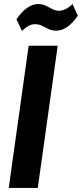

<svg xmlns="http://www.w3.org/2000/svg" viewBox="-20 -925 403 945"><path d="M264 -700 166 0H23L121 -700ZM61 -830Q86 -867 113 -886Q140 -905 168 -905Q189 -905 205.5 -897Q222 -889 237.5 -880.5Q253 -872 270 -872Q286 -872 302.5 -880Q319 -888 337 -905L363 -848Q338 -811 311 -792.5Q284 -774 257 -774Q236 -774 219 -782Q202 -790 186.5 -798Q171 -806 153 -806Q137 -806 121.5 -798Q106 -790 88 -773Z"/></svg>

Font: Pathway Extreme Condensed
Style: Bold Italic
Weight: 700
Width: 3
Italic angle: -8°
Version: Version 1.001;gftools[0.9.26]